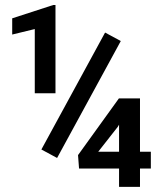

<svg xmlns="http://www.w3.org/2000/svg" viewBox="-20 -732 640 752"><path d="M528.3 -137.7H570.8V-71.8H528.3V0H446.3V-71.8H289.6L285.6 -124.5L445.8 -346.7H528.3ZM364.7 -137.7H446.3V-243.7L441.4 -235.4ZM197.3 -366.7H116.2V-618.2L27.8 -596.7V-660.2L188.5 -712.4H197.3ZM203.6 -113.3 142.1 -146.5 391.6 -604.5 453.1 -571.3Z"/></svg>

Font: TypoPRO Roboto Mono
Style: Regular
Weight: 500
Designer: Google
Version: Version 2.000986; 2015; ttfautohint (v1.3)